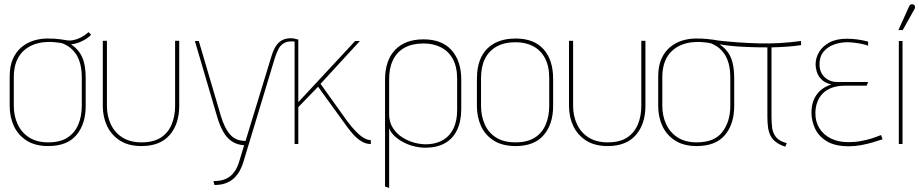

<svg xmlns="http://www.w3.org/2000/svg" viewBox="-20 -699 4462 932"><path d="M422 -531 410 -543Q392 -527 373.5 -517.5Q355 -508 335 -504Q321 -501 307.5 -503Q294 -505 271.5 -508.5Q249 -512 209 -512Q176 -512 143.5 -502Q111 -492 84.5 -470Q58 -448 42.5 -413Q27 -378 27 -328V-185Q27 -131 47.5 -87Q68 -43 109.5 -16.5Q151 10 214 10Q306 10 351 -43.5Q396 -97 396 -185V-320Q396 -382 379.5 -420Q363 -458 325 -484Q347 -486 367.5 -494.5Q388 -503 403 -513.5Q418 -524 422 -531ZM377 -320V-185Q377 -135 360 -94.5Q343 -54 307.5 -31Q272 -8 214 -8Q159 -8 122 -31.5Q85 -55 66 -95.5Q47 -136 47 -185V-324Q47 -368 59.5 -400Q72 -432 94.5 -452.5Q117 -473 146 -483.5Q175 -494 208 -495Q222 -496 235.5 -495Q249 -494 261.5 -492.5Q274 -491 285 -488Q289 -486 299.5 -481Q310 -476 323 -465.5Q336 -455 348.5 -437Q361 -419 369 -390.5Q377 -362 377 -320Z M850 -185V-501H830V-185Q830 -135 813 -94.5Q796 -54 760.5 -31Q725 -8 667 -8Q612 -8 574.5 -31.5Q537 -55 518 -95.5Q499 -136 499 -185V-501H479V-185Q479 -131 500 -87Q521 -43 562.5 -16.5Q604 10 667 10Q757 10 803.5 -43.5Q850 -97 850 -185Z M1412 -497 1410 -512Q1380 -516 1358.5 -508Q1337 -500 1322.5 -480Q1308 -460 1298 -427L1172 -15Q1148 -15 1129.5 -22.5Q1111 -30 1097 -46Q1083 -62 1071.5 -85.5Q1060 -109 1051 -140L945 -500H926L1035 -129Q1047 -89 1064 -59Q1081 -29 1106 -12.5Q1131 4 1165 6L1143 79Q1139 94 1131.5 111Q1124 128 1110.5 144Q1097 160 1074.5 170Q1052 180 1016 180L1021 199Q1056 199 1080.5 188.5Q1105 178 1120.5 161.5Q1136 145 1145.5 126.5Q1155 108 1160 92L1314 -417Q1322 -442 1332 -461.5Q1342 -481 1361 -491Q1380 -501 1412 -497ZM1664 -113 1536 -292 1727 -500H1704L1428 -203V-507L1410 -511V0H1428V-179L1524 -278L1663 -86Q1676 -68 1693.5 -48Q1711 -28 1733 -14Q1755 0 1779 0H1780V-19H1779Q1764 -19 1746 -29.5Q1728 -40 1707.5 -61Q1687 -82 1664 -113Z M2219 -171V-311Q2219 -403 2172 -455.5Q2125 -508 2036 -508Q1947 -508 1898 -457Q1849 -406 1849 -311V207L1869 213V-76Q1878 -54 1897.5 -36.5Q1917 -19 1942 -6.5Q1967 6 1993.5 12Q2020 18 2044 18Q2100 18 2139 -3.5Q2178 -25 2198.5 -67.5Q2219 -110 2219 -171ZM2199 -316V-165Q2199 -114 2182.5 -78Q2166 -42 2135 -22Q2104 -2 2060 1Q2028 3 1994.5 -5.5Q1961 -14 1932.5 -32.5Q1904 -51 1886.5 -79Q1869 -107 1869 -143V-316Q1869 -370 1888 -408.5Q1907 -447 1944 -467.5Q1981 -488 2036 -488Q2084 -488 2121 -469Q2158 -450 2178.5 -412Q2199 -374 2199 -316Z M2665 -185V-316Q2665 -408 2618.5 -460Q2572 -512 2483 -512Q2424 -512 2381.5 -489.5Q2339 -467 2317 -423.5Q2295 -380 2295 -316V-185Q2295 -131 2315 -87Q2335 -43 2377 -16.5Q2419 10 2483 10Q2574 10 2619.5 -43.5Q2665 -97 2665 -185ZM2646 -320V-185Q2646 -135 2629 -94.5Q2612 -54 2576 -31Q2540 -8 2483 -8Q2425 -8 2388 -31.5Q2351 -55 2333 -95.5Q2315 -136 2315 -185V-320Q2315 -375 2334 -413.5Q2353 -452 2390.5 -473Q2428 -494 2483 -494Q2532 -494 2568.5 -474.5Q2605 -455 2625.5 -416.5Q2646 -378 2646 -320Z M3113 -185V-501H3093V-185Q3093 -135 3076 -94.5Q3059 -54 3023.5 -31Q2988 -8 2930 -8Q2875 -8 2837.5 -31.5Q2800 -55 2781 -95.5Q2762 -136 2762 -185V-501H2742V-185Q2742 -131 2763 -87Q2784 -43 2825.5 -16.5Q2867 10 2930 10Q3020 10 3066.5 -43.5Q3113 -97 3113 -185Z M3725 -469V-133Q3725 -106 3728 -80Q3731 -54 3746.5 -34Q3762 -14 3799 -4L3792 13Q3764 4 3746.5 -9.5Q3729 -23 3720 -41Q3711 -59 3708 -82Q3705 -105 3705 -133V-469Q3652 -469 3604 -471Q3556 -473 3521 -477Q3486 -481 3473 -484Q3511 -458 3527.5 -420Q3544 -382 3544 -320V-185Q3544 -97 3499 -43.5Q3454 10 3362 10Q3299 10 3257.5 -16.5Q3216 -43 3195.5 -87Q3175 -131 3175 -185V-328Q3175 -378 3190.5 -413Q3206 -448 3232.5 -470Q3259 -492 3291.5 -502Q3324 -512 3357 -512Q3390 -512 3410.5 -510Q3431 -508 3444.5 -506Q3458 -504 3468 -502Q3512 -497 3561 -493.5Q3610 -490 3661.5 -488.5Q3713 -487 3765 -490Q3817 -493 3868 -500L3869 -480Q3837 -475 3800 -472.5Q3763 -470 3725 -469ZM3433 -488Q3422 -491 3409.5 -492.5Q3397 -494 3383.5 -495Q3370 -496 3356 -495Q3323 -494 3294 -483.5Q3265 -473 3242.5 -452.5Q3220 -432 3207.5 -400Q3195 -368 3195 -324V-185Q3195 -136 3214 -95.5Q3233 -55 3270 -31.5Q3307 -8 3362 -8Q3448 -8 3486.5 -58.5Q3525 -109 3525 -185V-320Q3525 -362 3517 -390.5Q3509 -419 3496.5 -437Q3484 -455 3471 -465.5Q3458 -476 3447.5 -481Q3437 -486 3433 -488Z M4194 -477V-497Q4168 -504 4142 -507.5Q4116 -511 4091 -511Q4040 -511 4006.5 -493Q3973 -475 3956 -446.5Q3939 -418 3939 -386Q3939 -370 3945 -350Q3951 -330 3968 -313Q3985 -296 4016 -289Q3970 -275 3944.5 -240Q3919 -205 3919 -152Q3919 -114 3936 -76Q3953 -38 3993 -13.5Q4033 11 4101 11Q4130 11 4160 5.5Q4190 0 4217 -8Q4244 -16 4264 -23L4257 -43Q4257 -44 4245 -39Q4233 -34 4211 -27Q4189 -20 4160 -14.5Q4131 -9 4098 -9Q4049 -9 4013 -27Q3977 -45 3957.5 -76.5Q3938 -108 3938 -149Q3938 -178 3947 -202.5Q3956 -227 3973.5 -245Q3991 -263 4018 -273Q4045 -283 4081 -283H4187L4194 -301H4046Q4019 -301 3999.5 -312Q3980 -323 3969 -342Q3958 -361 3958 -386Q3958 -425 3978 -448.5Q3998 -472 4029 -483Q4060 -494 4093 -494Q4105 -494 4124 -492Q4143 -490 4162.5 -486Q4182 -482 4194 -477Z M4418 -653Q4421 -657 4421.5 -661.5Q4422 -666 4420.5 -670.5Q4419 -675 4414 -677Q4410 -679 4406 -678.5Q4402 -678 4398.5 -675.5Q4395 -673 4393 -668L4341 -553H4362ZM4343 0H4361V-500H4343Z"/></svg>

Font: Advent Pro Thin
Style: Regular
Weight: 250
Version: Version 3.000